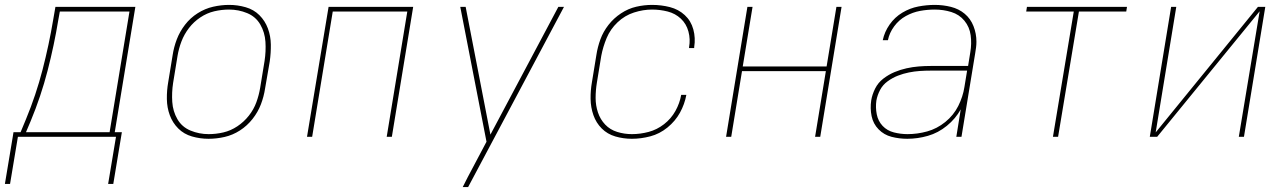

<svg xmlns="http://www.w3.org/2000/svg" viewBox="-41 -558 5245 783"><path d="M400 192H421L456 -19H427L511 -530H185L176 -478Q159 -376 132.5 -273.5Q106 -171 65 -72L43 -19H14L11 0H432ZM65 -19 84 -64Q126 -165 153 -269.5Q180 -374 197 -478L203 -511H487L406 -19ZM0 192 32 0H11L-21 192Z M809 8H810Q842 8 875 0.5Q908 -7 937.5 -26Q967 -45 989 -73Q1011 -101 1023 -132.5Q1035 -164 1040 -197L1059 -307Q1064 -342 1063.5 -376.5Q1063 -411 1051.5 -442Q1040 -473 1017 -496Q994 -519 961 -528.5Q928 -538 894 -538H893Q861 -538 828 -530.5Q795 -523 765 -504Q735 -485 713.5 -457Q692 -429 680 -397.5Q668 -366 663 -333L645 -223Q639 -189 639.5 -154Q640 -119 651.5 -88Q663 -57 686 -34Q709 -11 742 -1.5Q775 8 809 8ZM810 -11Q771 -11 736 -25.5Q701 -40 682.5 -72Q664 -104 661.5 -142.5Q659 -181 665 -220L683 -330Q688 -360 699 -389Q710 -418 729.5 -443.5Q749 -469 776 -487Q803 -505 833 -512Q863 -519 893 -519Q932 -519 967 -504.5Q1002 -490 1020.5 -458Q1039 -426 1041.5 -387.5Q1044 -349 1038 -310L1020 -200Q1015 -170 1004.5 -141Q994 -112 974 -86.5Q954 -61 927 -43Q900 -25 870 -18Q840 -11 810 -11Z M1211 0H1232L1316 -511H1620L1536 0H1557L1644 -530H1299Z M1846 205H1868L2259 -530H2236L1959 -9L1858 -530H1836L1943 20L1889 122Q1878 143 1867 163.5Q1856 184 1846 205Z M2536 8Q2573 8 2611 -2Q2649 -12 2681 -38Q2713 -64 2732 -98.5Q2751 -133 2758 -171H2737Q2731 -137 2713.5 -105.5Q2696 -74 2667 -51.5Q2638 -29 2604 -20Q2570 -11 2536 -11Q2505 -11 2476 -20Q2447 -29 2427 -50Q2407 -71 2397.5 -99.5Q2388 -128 2388 -158.5Q2388 -189 2393 -220L2411 -330Q2418 -367 2433 -403Q2448 -439 2477.5 -467Q2507 -495 2544.5 -507Q2582 -519 2618 -519Q2651 -519 2682 -511Q2713 -503 2735.5 -482Q2758 -461 2766.5 -429.5Q2775 -398 2769 -365V-362H2790V-366Q2796 -403 2786.5 -438Q2777 -473 2751.5 -496.5Q2726 -520 2691 -529Q2656 -538 2618 -538Q2586 -538 2553.5 -530.5Q2521 -523 2491.5 -503.5Q2462 -484 2440.5 -456.5Q2419 -429 2407.5 -397.5Q2396 -366 2391 -333L2373 -223Q2367 -189 2367.5 -154.5Q2368 -120 2379 -88.5Q2390 -57 2413 -34Q2436 -11 2468.5 -1.5Q2501 8 2536 8Z M2920 0H2941L2985 -268H3327L3283 0H3304L3391 -530H3370L3330 -287H2988L3028 -530H3007Z M3659 8Q3701 8 3743 -4Q3785 -16 3820.5 -45Q3856 -74 3877 -112L3859 0H3880L3936 -341Q3938 -353 3939.5 -364.5Q3941 -376 3941 -388Q3941 -421 3929 -451.5Q3917 -482 3893 -502Q3869 -522 3837 -530Q3805 -538 3771 -538Q3738 -538 3704 -531.5Q3670 -525 3639 -506.5Q3608 -488 3587 -458Q3566 -428 3559 -394H3580Q3586 -424 3605.5 -450.5Q3625 -477 3653 -492.5Q3681 -508 3711 -513.5Q3741 -519 3771 -519Q3806 -519 3838.5 -509Q3871 -499 3892 -473.5Q3913 -448 3917.5 -414Q3922 -380 3916 -345L3907 -289H3755Q3730 -289 3705.5 -287Q3681 -285 3656 -279.5Q3631 -274 3607 -264Q3583 -254 3561.5 -237.5Q3540 -221 3528 -197Q3516 -173 3512 -149Q3507 -116 3513.5 -84.5Q3520 -53 3542 -30.5Q3564 -8 3595 0Q3626 8 3659 8ZM3660 -11Q3632 -11 3604.5 -18Q3577 -25 3558.5 -44.5Q3540 -64 3534.5 -92Q3529 -120 3533 -148Q3537 -170 3548 -191Q3559 -212 3579 -226.5Q3599 -241 3621 -249.5Q3643 -258 3665.5 -262.5Q3688 -267 3710 -268.5Q3732 -270 3755 -270H3903L3892 -203Q3886 -164 3867 -126Q3848 -88 3814 -60.5Q3780 -33 3740 -22Q3700 -11 3660 -11Z M4253 0H4274L4359 -511H4552L4555 -530H4147L4144 -511H4338Z M4648 0H4678L5096 -512L5011 0H5032L5119 -530H5089L4672 -18L4756 -530H4735Z"/></svg>

Font: Iosevka Sparkle Thin Oblique
Style: Regular
Weight: 100
Italic angle: -9°
Designer: Belleve Invis
Foundry: Belleve Invis
Version: Version 4.5.0; ttfautohint (v1.8.3)